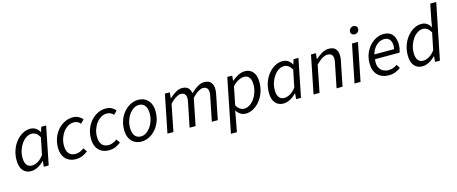

<svg xmlns="http://www.w3.org/2000/svg" viewBox="-49 -1441 5658 2375"><g transform="rotate(-15 2780.5 -253.0)"><path d="M179.4 12Q115.3 12 77.3 -33.5Q39.4 -78.9 39.4 -164.4Q39.4 -234.2 61.1 -294.9Q82.7 -355.6 120.2 -401.2Q157.7 -446.7 204.6 -472.4Q251.5 -498.1 301.6 -498.1Q341.2 -498.1 371.9 -478.1Q402.7 -458.1 419.5 -424.7H422.8L442.2 -486.1H504.5L407 0H344L351.6 -72.1H348.3Q312.8 -35 268.8 -11.5Q224.9 12 179.4 12ZM207.1 -52.3Q246.1 -52.3 285.1 -75.1Q324.2 -97.9 359.6 -144.8L404.2 -361.7Q383.2 -400.7 357.9 -417.2Q332.6 -433.8 304.7 -433.8Q268.2 -433.8 234.6 -412.6Q201 -391.3 174.9 -355.2Q148.8 -319.2 133.5 -272.8Q118.2 -226.4 118.2 -175.6Q118.2 -113.2 142.4 -82.7Q166.5 -52.3 207.1 -52.3Z M752.9 12Q700 12 659.6 -10.9Q619.2 -33.8 596.8 -77.5Q574.4 -121.2 574.4 -183.4Q574.4 -251.4 596.6 -308.7Q618.7 -366 656.7 -408.5Q694.7 -450.9 743.7 -474.5Q792.7 -498.1 845.3 -498.1Q889.5 -498.1 921 -481.1Q952.6 -464.2 971.2 -438.6L927.4 -395.2Q910.6 -415.5 890.2 -425Q869.7 -434.6 840.4 -434.6Q803.9 -434.6 770.1 -415Q736.4 -395.4 709.9 -361.4Q683.4 -327.4 667.9 -282.6Q652.4 -237.9 652.4 -187.9Q652.4 -122.4 681.2 -87Q709.9 -51.5 767.4 -51.5Q798 -51.5 826.9 -64.6Q855.9 -77.8 875.8 -93.4L909 -46Q883.5 -25 844.1 -6.5Q804.7 12 752.9 12Z M1175.9 12Q1123 12 1082.6 -10.9Q1042.2 -33.8 1019.8 -77.5Q997.4 -121.2 997.4 -183.4Q997.4 -251.4 1019.6 -308.7Q1041.7 -366 1079.7 -408.5Q1117.7 -450.9 1166.7 -474.5Q1215.7 -498.1 1268.3 -498.1Q1312.5 -498.1 1344 -481.1Q1375.6 -464.2 1394.2 -438.6L1350.4 -395.2Q1333.6 -415.5 1313.2 -425Q1292.7 -434.6 1263.4 -434.6Q1226.9 -434.6 1193.1 -415Q1159.4 -395.4 1132.9 -361.4Q1106.4 -327.4 1090.9 -282.6Q1075.4 -237.9 1075.4 -187.9Q1075.4 -122.4 1104.2 -87Q1132.9 -51.5 1190.4 -51.5Q1221 -51.5 1249.9 -64.6Q1278.9 -77.8 1298.8 -93.4L1332 -46Q1306.5 -25 1267.1 -6.5Q1227.7 12 1175.9 12Z M1595.1 12Q1542.7 12 1503.7 -11.5Q1464.7 -34.9 1443.2 -78.8Q1421.6 -122.6 1421.6 -183.4Q1421.6 -252.6 1443.6 -309.9Q1465.6 -367.3 1503.1 -409.4Q1540.6 -451.6 1587.3 -474.8Q1634 -498.1 1684.2 -498.1Q1736.6 -498.1 1775.6 -474.6Q1814.6 -451.2 1836.1 -407.3Q1857.6 -363.5 1857.6 -302.7Q1857.6 -233.5 1835.6 -176.2Q1813.7 -118.8 1776.1 -76.7Q1738.6 -34.5 1691.9 -11.3Q1645.2 12 1595.1 12ZM1603 -51.5Q1637 -51.5 1668.6 -70.9Q1700.3 -90.3 1725.3 -124.1Q1750.4 -158 1765.3 -202.7Q1780.3 -247.5 1780.3 -298.2Q1780.3 -364.6 1753.5 -399.6Q1726.8 -434.6 1676.3 -434.6Q1642.9 -434.6 1610.9 -415.4Q1579 -396.2 1553.9 -362.3Q1528.9 -328.5 1513.9 -283.7Q1499 -239 1499 -187.9Q1499 -122.4 1525.9 -87Q1552.9 -51.5 1603 -51.5Z M1927.8 0 2025.2 -486.1H2088.2L2080.6 -413.2H2084.6Q2123.4 -448.9 2165 -473.5Q2206.6 -498.1 2243.9 -498.1Q2301.7 -498.1 2326.4 -470.5Q2351.1 -443 2356.1 -402.7Q2402.7 -447.6 2446.9 -472.8Q2491.1 -498.1 2528.4 -498.1Q2589.2 -498.1 2615.9 -465.6Q2642.6 -433.1 2642.6 -376.9Q2642.6 -359.7 2641 -344.8Q2639.3 -329.9 2634.6 -310L2572.6 0H2496.1L2556.6 -300.1Q2560.9 -319.8 2562.7 -331.9Q2564.6 -344 2564.6 -356.8Q2564.6 -394.2 2547.6 -412.9Q2530.6 -431.6 2493.5 -431.6Q2472.8 -431.6 2436.7 -410.8Q2400.6 -390.1 2357.2 -344L2288.1 0H2211.5L2272.1 -300.1Q2276.3 -319.8 2278.2 -331.9Q2280.1 -344 2280.1 -356.8Q2280.1 -394.2 2263.1 -412.9Q2246.1 -431.6 2209.7 -431.6Q2188.7 -431.6 2152.4 -410.8Q2116.1 -390.1 2072.6 -344L2004.3 0Z M2685.7 205.1 2824.2 -486.1H2887.2L2881.1 -422H2884.4Q2921.2 -453.2 2963.8 -475.7Q3006.4 -498.1 3051.9 -498.1Q3116 -498.1 3153.9 -452.5Q3191.9 -406.9 3191.9 -321.7Q3191.9 -251.9 3170.2 -191.2Q3148.5 -130.5 3111 -84.9Q3073.5 -39.4 3027 -13.7Q2980.4 12 2929.7 12Q2892.2 12 2861.9 -7.9Q2831.7 -27.7 2812.9 -58.4H2810.9L2792.6 45.7L2762.3 205.1ZM2926.5 -52.3Q2963 -52.3 2996.6 -73.5Q3030.2 -94.8 3056.3 -130.9Q3082.4 -166.9 3097.8 -213.6Q3113.1 -260.3 3113.1 -310.5Q3113.1 -372.9 3089.2 -403.4Q3065.3 -433.8 3024.1 -433.8Q2990.6 -433.8 2949.7 -412.8Q2908.8 -391.9 2874.4 -353.8L2827.7 -121.9Q2849 -84.5 2873.6 -68.4Q2898.2 -52.3 2926.5 -52.3Z M3410.4 12Q3346.3 12 3308.3 -33.5Q3270.4 -78.9 3270.4 -164.4Q3270.4 -234.2 3292.1 -294.9Q3313.7 -355.6 3351.2 -401.2Q3388.7 -446.7 3435.6 -472.4Q3482.5 -498.1 3532.6 -498.1Q3572.2 -498.1 3602.9 -478.1Q3633.7 -458.1 3650.5 -424.7H3653.8L3673.2 -486.1H3735.5L3638 0H3575L3582.6 -72.1H3579.3Q3543.8 -35 3499.8 -11.5Q3455.9 12 3410.4 12ZM3438.1 -52.3Q3477.1 -52.3 3516.1 -75.1Q3555.2 -97.9 3590.6 -144.8L3635.2 -361.7Q3614.2 -400.7 3588.9 -417.2Q3563.6 -433.8 3535.7 -433.8Q3499.2 -433.8 3465.6 -412.6Q3432 -391.3 3405.9 -355.2Q3379.8 -319.2 3364.5 -272.8Q3349.2 -226.4 3349.2 -175.6Q3349.2 -113.2 3373.4 -82.7Q3397.5 -52.3 3438.1 -52.3Z M3798.8 0 3896.2 -486.1H3959.2L3951.6 -413.2H3955.6Q3995.1 -448.9 4037.5 -473.5Q4079.9 -498.1 4124.7 -498.1Q4186.7 -498.1 4213.4 -465.6Q4240.2 -433.1 4240.2 -376.9Q4240.2 -359.7 4238.5 -344.8Q4236.8 -329.9 4232.2 -310L4170.2 0H4093.6L4154.1 -300.1Q4158.4 -319.8 4160.3 -331.9Q4162.1 -344 4162.1 -356.8Q4162.1 -394.2 4144.8 -412.9Q4127.5 -431.6 4089.8 -431.6Q4061.2 -431.6 4025.4 -410.8Q3989.6 -390.1 3943.6 -344L3875.3 0Z M4323.5 0 4421.3 -486H4497.8L4400.6 0ZM4484 -586.8Q4465 -586.8 4450.2 -598.6Q4435.4 -610.5 4435.4 -631.7Q4435.4 -656.3 4453 -673.2Q4470.6 -690.1 4493.5 -690.1Q4512.9 -690.1 4527.5 -678Q4542.1 -666 4542.1 -643.9Q4542.1 -619.4 4525 -603.1Q4508 -586.8 4484 -586.8Z M4762.6 12Q4673.8 12 4620.5 -41.1Q4567.3 -94.1 4567.3 -191.4Q4567.3 -260 4589.8 -316.5Q4612.3 -373 4650 -413.8Q4687.6 -454.6 4733.6 -476.6Q4779.5 -498.6 4826.7 -498.6Q4882 -498.6 4915.1 -475.6Q4948.1 -452.5 4963 -412.4Q4977.9 -372.2 4977.9 -322Q4977.9 -302.3 4975.2 -283.2Q4972.5 -264.1 4968.3 -248.9Q4964 -233.6 4960.4 -224.8H4646Q4637.2 -163.8 4653.4 -125.3Q4669.7 -86.8 4702.6 -68.8Q4735.4 -50.8 4776.9 -50.8Q4808.1 -50.8 4836.1 -61.5Q4864 -72.1 4886.1 -88.7L4914.9 -41.2Q4886 -18.4 4847.5 -3.2Q4809 12 4762.6 12ZM4654.5 -283.9H4905.9Q4908.3 -294.7 4909.8 -305.5Q4911.3 -316.3 4911.3 -328.6Q4911.3 -356.5 4902.5 -380.7Q4893.6 -405 4873.3 -420.4Q4853 -435.8 4818 -435.8Q4782.8 -435.8 4749.7 -417Q4716.6 -398.3 4691.4 -364.1Q4666.3 -329.9 4654.5 -283.9Z M5189.4 12Q5125.3 12 5087.3 -33.5Q5049.4 -78.9 5049.4 -164.4Q5049.4 -234.2 5071.1 -294.9Q5092.7 -355.6 5130.2 -401.2Q5167.7 -446.7 5214.6 -472.4Q5261.5 -498.1 5311.6 -498.1Q5351.2 -498.1 5380.5 -478.7Q5409.8 -459.2 5426.5 -426.9H5429.8L5446.1 -522.2L5484.2 -712.4H5560.8L5417 0H5354L5361.6 -72.1H5358.3Q5322.8 -35 5278.8 -11.5Q5234.9 12 5189.4 12ZM5217.1 -52.3Q5256.1 -52.3 5294.8 -75.1Q5333.4 -97.9 5369.6 -144.8L5414.2 -361.7Q5393.2 -400.7 5367.9 -417.2Q5342.6 -433.8 5314.7 -433.8Q5278.2 -433.8 5244.6 -412.6Q5211 -391.3 5184.9 -355.2Q5158.8 -319.2 5143.5 -272.8Q5128.2 -226.4 5128.2 -175.6Q5128.2 -113.2 5152.4 -82.7Q5176.5 -52.3 5217.1 -52.3Z"/></g></svg>

Font: Source Sans Variable
Style: Italic
Weight: 200
Italic angle: -11°
Designer: Paul D. Hunt
Foundry: Adobe Systems Incorporated
Version: Version 3.006;hotconv 1.0.111;makeotfexe 2.5.65597